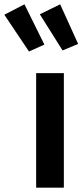

<svg xmlns="http://www.w3.org/2000/svg" viewBox="-92 -867 390 887"><path d="M203 0H75V-529H203ZM42 -629 -72 -799 21 -847 113 -661ZM197 -634 92 -801 186 -847 269 -664Z"/></svg>

Font: Trujillo Medium
Style: Regular
Weight: 500
Designer: Fira Sans original fonts by bBox Type GmbH, Carrois Corporate GbR, & Edenspiekermann AG / Changes by Cristiano Sobral
Foundry: Fira Sans original fonts by bBox Type GmbH, Carrois Corporate GbR, & Edenspiekermann AG / Changes by Cristiano Sobral
Version: Version 4.301;October 17, 2021;FontCreator 14.0.0.2814 64-bi